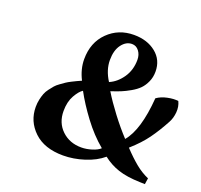

<svg xmlns="http://www.w3.org/2000/svg" viewBox="-121 -817 1013 966"><g transform="rotate(20 386.0 -334.0)"><path d="M367.2 -520Q367.2 -466.8 400.9 -414.1Q440.9 -431.2 469 -472.2Q497.1 -513.2 497.1 -567.9Q497.1 -595.2 482.4 -614.5Q467.8 -633.8 444.8 -633.8Q413.1 -633.8 390.1 -603Q367.2 -572.3 367.2 -520ZM235.8 -199.2Q235.8 -136.2 277.3 -96.7Q318.8 -57.1 381.8 -57.1Q409.2 -57.1 438 -66.2Q466.8 -75.2 481 -88.9Q423.3 -136.7 374 -202.9Q324.7 -269 293 -328.1Q274.4 -316.9 255.1 -283Q235.8 -249 235.8 -199.2ZM97.2 -170.9Q97.2 -191.4 101.3 -210.4Q105.5 -229.5 111.1 -244.1Q116.7 -258.8 127.9 -273.4Q139.2 -288.1 147.5 -297.9Q155.8 -307.6 171.6 -318.8Q187.5 -330.1 196.3 -336.2Q205.1 -342.3 222.9 -351.3Q240.7 -360.4 247.3 -363.3Q253.9 -366.2 271 -374Q244.1 -426.8 244.1 -480Q244.1 -569.3 300.3 -624.8Q356.4 -680.2 439 -680.2Q510.3 -680.2 556.6 -642.8Q603 -605.5 603 -543Q603 -513.2 591.8 -488.3Q580.6 -463.4 564.5 -446.8Q548.3 -430.2 522.2 -415.3Q496.1 -400.4 474.6 -391.6Q453.1 -382.8 422.9 -373Q451.2 -326.2 492.7 -271.5Q534.2 -216.8 575.2 -172.9Q634.8 -243.2 647.9 -417Q670.9 -433.6 703.9 -440.4Q736.8 -447.3 761.2 -443.8Q773.9 -418 771.2 -386.5Q768.6 -355 754.9 -330.1Q724.1 -272.9 692.1 -228.8Q660.2 -184.6 607.9 -138.2Q647.5 -96.2 680.7 -69.1Q713.9 -42 751 -25.9L746.1 6.8L719.2 5.9Q648.9 3.9 602.5 -11.5Q556.2 -26.9 518.1 -57.1Q479.5 -24.4 422.1 -6.1Q364.7 12.2 309.1 12.2Q209 12.2 153.1 -41Q97.2 -94.2 97.2 -170.9Z"/></g></svg>

Font: Linguistics Pro
Style: Bold Italic
Weight: 700
Italic angle: -12°
Designer: Stefan Peev, Context Ltd
Foundry: Stefan Peev, Context Ltd
Version: Version 001.000